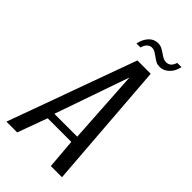

<svg xmlns="http://www.w3.org/2000/svg" viewBox="-244 -772 835 835"><g transform="rotate(45 173.5 -354.0)"><path d="M-23.5 0 191.1 -591H273L318.3 0H249.7L238.3 -137.3H93L42.7 0ZM99.8 -171.5H240.5L219.2 -514.4ZM279.5 -639.3Q266.1 -639.3 257 -643.8Q248 -648.3 235.7 -657.4Q227.6 -663 218 -669.3Q208.4 -675.6 196.4 -675.6Q184.2 -675.6 174.9 -666.8Q165.7 -658.1 160.6 -640.3H136Q142 -670.2 159.4 -689.2Q176.9 -708.2 201.7 -708.2Q215.5 -708.2 226.6 -702.4Q237.8 -696.5 248.6 -688.8Q258.2 -682.1 266.4 -677.8Q274.5 -673.5 284.8 -673.5Q298 -673.5 306.9 -681.3Q315.8 -689 321.2 -706H347.3Q341 -675.6 321.8 -657.4Q302.7 -639.3 279.5 -639.3Z"/></g></svg>

Font: Alumni Sans SC Thin
Style: Italic
Weight: 100
Italic angle: -8°
Designer: Robert E. Leuschke
Foundry: Robert E. Leuschke
Version: Version 1.016